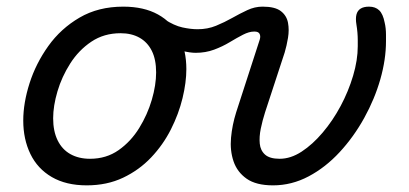

<svg xmlns="http://www.w3.org/2000/svg" viewBox="-20 -539 1232 578"><path d="M241 19Q179 19 136 -6Q93 -31 71.5 -75.5Q50 -120 50 -176Q50 -229 69 -288.5Q88 -348 125.5 -400.5Q163 -453 219.5 -486Q276 -519 351 -519Q413 -519 455.5 -495.5Q498 -472 519.5 -429.5Q541 -387 541 -331Q541 -291 529.5 -243.5Q518 -196 494.5 -149.5Q471 -103 435 -65Q399 -27 350.5 -4Q302 19 241 19ZM251 -61Q300 -61 337 -87Q374 -113 399 -153.5Q424 -194 437 -238.5Q450 -283 450 -321Q450 -360 437 -386Q424 -412 400 -425.5Q376 -439 343 -439Q293 -439 255 -413.5Q217 -388 191.5 -348Q166 -308 153 -264Q140 -220 140 -183Q140 -144 153.5 -116.5Q167 -89 192 -75Q217 -61 251 -61Z M569 -380Q552 -380 528 -386Q504 -392 481.5 -402.5Q459 -413 444 -424Q435 -431 434 -443.5Q433 -456 438 -467.5Q443 -479 453 -484Q463 -489 475 -481Q504 -462 529 -456.5Q554 -451 575 -451Q605 -451 630.5 -461.5Q656 -472 679 -485Q702 -498 724.5 -508.5Q747 -519 770 -519Q783 -519 789.5 -507.5Q796 -496 794.5 -481.5Q793 -467 781 -455.5Q769 -444 745 -444Q730 -444 711.5 -434.5Q693 -425 671.5 -412Q650 -399 624.5 -389.5Q599 -380 569 -380Z M802 19Q751 19 722.5 -1Q694 -21 683 -53.5Q672 -86 675.5 -124.5Q679 -163 691 -201L762 -420Q765 -430 761.5 -437Q758 -444 746 -444Q734 -444 729.5 -455.5Q725 -467 728 -481.5Q731 -496 742 -507.5Q753 -519 771 -519Q808 -519 825.5 -505.5Q843 -492 847 -470.5Q851 -449 847 -425Q843 -401 837 -381L778 -201Q770 -176 765 -151.5Q760 -127 762 -106.5Q764 -86 778 -73.5Q792 -61 822 -61Q855 -61 888 -82.5Q921 -104 951.5 -140Q982 -176 1005.5 -220Q1029 -264 1043 -311Q1057 -358 1057 -400Q1057 -408 1057 -418.5Q1057 -429 1056 -441Q1055 -453 1053 -465Q1050 -483 1053 -495Q1056 -507 1065.5 -513Q1075 -519 1091 -519Q1110 -519 1121.5 -508Q1133 -497 1138 -471Q1140 -463 1141 -453.5Q1142 -444 1142 -434.5Q1142 -425 1142 -415Q1142 -360 1125 -300.5Q1108 -241 1076.5 -184Q1045 -127 1002.5 -81Q960 -35 909 -8Q858 19 802 19Z"/></svg>

Font: Playwrite US Trad
Style: Regular
Weight: 400
Designer: Veronika Burian, José Scaglione
Foundry: TypeTogether
Version: Version 1.002